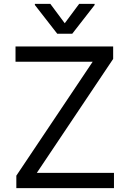

<svg xmlns="http://www.w3.org/2000/svg" viewBox="-20 -966 665 986"><path d="M63.9 -63.9 456 -649.1H59.7V-727.3H561.1V-663.4L169 -78.1H565.3V0H63.9ZM312.5 -846.6 386.4 -946H465.9V-940.3L350.9 -792.6H274.1L159.1 -940.3V-946H238.6Z"/></svg>

Font: Fast_Sans
Style: Regular
Weight: 400
Designer: Rasmus Andersson
Foundry: rsms
Version: Version 3.018;git-588b23468